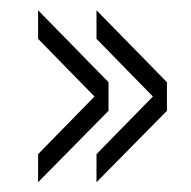

<svg xmlns="http://www.w3.org/2000/svg" viewBox="-20 -502 381 383"><path d="M172.5 -138.5V-194.5L285 -309.5L172.5 -424.5V-481.5L313 -338V-281ZM56 -138.5V-194.5L168.5 -309.5L56 -424.5V-481.5L196.5 -338V-281Z"/></svg>

Font: Big Shoulders Stencil Text Thin ExtraLight
Style: Regular
Weight: 250
Version: Version 2.001